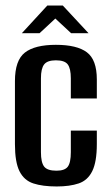

<svg xmlns="http://www.w3.org/2000/svg" viewBox="-20 -666 398 694"><path d="M185 8Q134 8 100.5 -3Q67 -14 50.5 -47Q34 -80 34 -145V-373Q34 -448 70 -476Q106 -504 182 -504Q258 -504 294 -477Q330 -450 330 -379V-310H236V-383Q236 -418 225 -433Q214 -448 182 -448Q151 -448 139.5 -433Q128 -418 128 -383V-116Q128 -79 139.5 -64Q151 -49 184 -49Q214 -49 225 -63.5Q236 -78 236 -116V-194H330V-145Q330 -81 313.5 -47.5Q297 -14 264.5 -3Q232 8 185 8ZM59 -546 151 -646H207L300 -546H237L180 -599L123 -546Z"/></svg>

Font: Alumni Sans SemiBold
Style: Regular
Weight: 600
Designer: Robert E. Leuschke
Foundry: Robert E. Leuschke
Version: Version 1.018